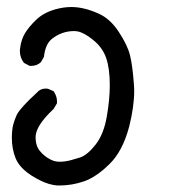

<svg xmlns="http://www.w3.org/2000/svg" viewBox="-20 -249 540 561"><path d="M14.6 153.3Q14.6 143.6 15.6 133.3Q16.6 123 18.6 115.2Q22.5 100.6 29.3 85.9Q40 65.4 87.9 21.5Q97.7 9.8 113.3 9.8Q119.1 9.8 121.1 10.7L136.7 17.6Q146.5 32.2 146.5 46.9Q146.5 48.8 146.5 52.7L136.7 69.3Q93.8 109.4 85.9 138.7Q84 145.5 84 151.4Q84 178.7 97.7 193.4Q108.4 207 127 216.8Q139.6 223.6 154.3 223.6Q169.9 223.6 188 218.8Q206.1 213.9 214.8 210.9Q236.3 203.1 259.8 172.9Q283.2 142.6 292 91.8Q300.8 41 300.8 0Q300.8 -48.8 290 -80.1Q280.3 -107.4 258.3 -127Q236.3 -146.5 216.8 -154.3Q207 -158.2 196.3 -158.2Q160.2 -158.2 130.9 -134.8Q112.3 -119.1 108.4 -83L99.6 -67.4Q87.9 -56.6 72.3 -56.6Q70.3 -56.6 66.4 -56.6L49.8 -65.4Q38.1 -81.1 38.1 -99.6Q38.1 -104.5 39.1 -110.4Q42 -132.8 52.7 -151.4Q64.5 -170.9 85.9 -191.4Q107.4 -211.9 141.6 -221.7Q166 -228.5 188.5 -228.5Q225.6 -228.5 268.6 -209Q301.8 -194.3 327.1 -155.8Q352.5 -117.2 359.9 -87.4Q367.2 -57.6 371.1 -4.9Q372.1 5.9 372.1 16.6Q372.1 62.5 357.4 121.1Q337.9 194.3 298.8 231.4Q260.7 268.6 225.6 280.8Q190.4 293 153.3 293Q150.4 293 147.5 293Q123 291 97.7 278.3Q40 250 25.4 212.9Q14.6 185.5 14.6 153.3Z"/></svg>

Font: JasonHandwriting2
Style: SemiBold
Weight: 600
Version: Version 1.04.7